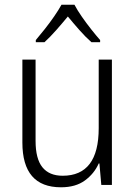

<svg xmlns="http://www.w3.org/2000/svg" viewBox="-20 -785 576 815"><path d="M455 -532V0H410L402 -91H399Q380 -48 340.5 -19Q301 10 239 10Q75 10 75 -180V-532H131V-187Q131 -111 160 -75Q189 -39 246 -39Q399 -39 399 -241V-532ZM296 -765Q308 -742 327.5 -714Q347 -686 368 -659.5Q389 -633 405 -615V-606H368Q343 -628 317 -657.5Q291 -687 268 -715Q245 -687 219 -657.5Q193 -628 169 -606H132V-615Q149 -635 170 -661.5Q191 -688 210 -715.5Q229 -743 241 -765Z"/></svg>

Font: Noto Sans Sinhala SemiCondensed Light
Style: Regular
Weight: 300
Width: 4
Designer: Jelle Bosma - Monotype Design Team
Foundry: Monotype Imaging Inc.
Version: Version 2.006; ttfautohint (v1.8.4.7-5d5b)